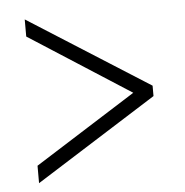

<svg xmlns="http://www.w3.org/2000/svg" viewBox="-42 -643 549 570"><g transform="rotate(-5 232.5 -358.0)"><path d="M52 -114 413 -342V-373L52 -602V-551L354 -357L52 -166Z"/></g></svg>

Font: Noto Serif Hebrew Condensed Light
Style: Regular
Weight: 300
Width: 3
Designer: Monotype Design Team
Foundry: Monotype Imaging Inc.
Version: Version 2.004